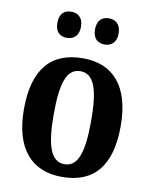

<svg xmlns="http://www.w3.org/2000/svg" viewBox="-85 -815 706 889"><g transform="rotate(10 268.0 -370.5)"><path d="M356 -628C383 -628 411 -644 411 -689C411 -736 383 -751 356 -751C326 -751 300 -736 300 -689C300 -644 326 -628 356 -628ZM178 -628C206 -628 234 -644 234 -689C234 -736 206 -751 178 -751C149 -751 123 -736 123 -689C123 -644 149 -628 178 -628ZM267 10C417 10 495 -81 495 -269C495 -457 410 -548 270 -548C119 -548 40 -457 40 -269C40 -81 126 10 267 10ZM269 -50C203 -50 180 -126 180 -269C180 -414 202 -487 268 -487C333 -487 356 -414 356 -269C356 -126 334 -50 269 -50Z"/></g></svg>

Font: Noto Serif Tamil Condensed
Style: Bold Italic
Weight: 700
Width: 3
Italic angle: -12°
Designer: Indian Type Foundry, Tom Grace, and the Monotype Design Team
Foundry: Monotype Imaging Inc.
Version: Version 2.003